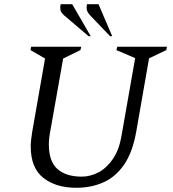

<svg xmlns="http://www.w3.org/2000/svg" viewBox="-20 -882 823 912"><path d="M342 10Q246 10 186 -37Q126 -84 126 -186Q126 -202 128 -219.5Q130 -237 133 -256L194 -604L125 -644L128 -660H366L362 -644L280 -604L221 -271Q217 -252 214.5 -232Q212 -212 212 -196Q212 -115 253 -79Q294 -43 368 -43Q410 -43 449 -64Q488 -85 517 -128Q546 -171 557 -236L622 -606L533 -644L537 -660H773L770 -644L688 -605L627 -256Q610 -160 570.5 -101.5Q531 -43 472.5 -16.5Q414 10 342 10ZM503 -710 411 -806Q395 -823 392.5 -835Q390 -847 393 -862H448L513 -710ZM401 -710 288 -806Q269 -822 267 -835Q265 -848 268 -862H323L411 -710Z"/></svg>

Font: Spectral SC
Style: Italic
Weight: 400
Italic angle: -10°
Designer: Jean-Baptiste Levee
Foundry: Production Type
Version: Version 2.001